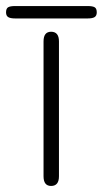

<svg xmlns="http://www.w3.org/2000/svg" viewBox="-45 -605 340 635"><path d="M99 -22V-468Q99 -500 124 -500Q150 -500 150 -468V-22Q150 10 124 10Q99 10 99 -22ZM-25 -564Q-25 -577 -18 -581Q-11 -585 5 -585H245Q261 -585 268 -581Q275 -577 275 -564Q275 -553 268 -548.5Q261 -544 245 -544H5Q-11 -544 -18 -548.5Q-25 -553 -25 -564Z"/></svg>

Font: Kodchasan ExtraLight
Style: Regular
Weight: 275
Version: Version 1.000; ttfautohint (v1.6)